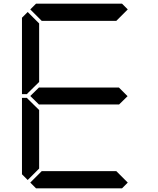

<svg xmlns="http://www.w3.org/2000/svg" viewBox="-20 -1020 856 1040"><path d="M130 -45 99 -76V-490H126L130 -485L192 -424V-107ZM130 -515 126 -510H99V-924L130 -955L192 -893V-576ZM144 -969 175 -1000H641L672 -969L610 -907H206ZM671 -499 624 -453V-454H192V-453L144 -500L192 -547V-546H624ZM672 -31 641 0H175L144 -31L206 -93H610Z"/></svg>

Font: DSEG7 Classic
Style: Regular
Weight: 400
Designer: Keshikan(Twitter:@keshinomi_88pro)
Version: Version 0.46